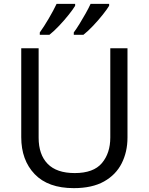

<svg xmlns="http://www.w3.org/2000/svg" viewBox="-20 -964 771 994"><path d="M640 -252Q640 -178 610 -118.5Q580 -59 518.5 -24.5Q457 10 362 10Q229 10 159.5 -62.5Q90 -135 90 -254V-714H180V-251Q180 -164 226.5 -116Q273 -68 367 -68Q464 -68 507.5 -119.5Q551 -171 551 -252V-714H640ZM545 -934Q535 -917 512 -888Q489 -859 462 -830.5Q435 -802 412 -784H362V-796Q376 -815 392 -841Q408 -867 423.5 -894.5Q439 -922 449 -944H545ZM369 -934Q359 -917 336 -888Q313 -859 286 -830.5Q259 -802 236 -784H186V-796Q207 -825 232 -867.5Q257 -910 273 -944H369Z"/></svg>

Font: Noto Sans Living
Style: Regular
Weight: 400
Designer: Monotype Design Team
Foundry: Monotype Imaging Inc.
Version: Version 2.013; ttfautohint (v1.8.4.7-5d5b)